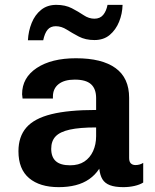

<svg xmlns="http://www.w3.org/2000/svg" viewBox="-20 -761 640 791"><path d="M222 10Q144 10 100 -27Q56 -64 56 -138Q56 -198 88.5 -235.5Q121 -273 191.5 -290.5Q262 -308 376 -308V-357Q376 -395 355 -414Q334 -433 288 -433Q245 -433 221.5 -414.5Q198 -396 198 -363V-355H73Q72 -365 71.5 -368.5Q71 -372 71 -372Q71 -372 71 -371.5Q71 -371 71 -373Q71 -441 131.5 -481Q192 -521 293 -521Q400 -521 456 -480.5Q512 -440 512 -358V-110Q512 -95 519 -88Q526 -81 538 -81Q556 -81 570 -90V-9Q556 0 534 5Q512 10 488 10Q454 10 433 2Q412 -6 402 -22.5Q392 -39 389 -66Q372 -40 347.5 -23Q323 -6 291.5 2Q260 10 222 10ZM269 -80Q304 -80 327.5 -95.5Q351 -111 363.5 -138.5Q376 -166 376 -200V-236Q308 -236 267.5 -227Q227 -218 209 -199Q191 -180 191 -148Q191 -114 210 -97Q229 -80 269 -80ZM95 -595Q97 -633 110.5 -666.5Q124 -700 149.5 -720.5Q175 -741 212 -741Q249 -741 276 -727Q303 -713 324.5 -698.5Q346 -684 369 -684Q392 -684 405 -699.5Q418 -715 423 -741H485Q484 -704 470.5 -671Q457 -638 432 -617Q407 -596 369 -596Q332 -596 304.5 -610.5Q277 -625 255 -639Q233 -653 210 -653Q188 -653 176 -638.5Q164 -624 158 -595Z"/></svg>

Font: Chivo Mono SemiBold
Style: Regular
Weight: 600
Monospace: yes
Designer: Hector Gatti
Foundry: Omnibus-Type
Version: Version 1.008